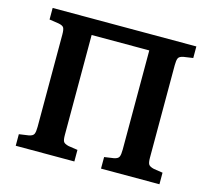

<svg xmlns="http://www.w3.org/2000/svg" viewBox="-101 -825 1045 946"><g transform="rotate(15 421.5 -351.5)"><path d="M55 0V-59L104 -66Q125 -70 130 -81.5Q135 -93 135 -118V-589Q135 -614 129.5 -623.5Q124 -633 102 -637L55 -644V-703H788V-644L740 -637Q719 -633 714 -622Q709 -611 709 -586V-114Q709 -89 715 -80Q721 -71 742 -66L788 -59V0H490V-59L538 -66Q559 -70 564 -81.5Q569 -93 569 -118V-624H275V-114Q275 -89 280.5 -80Q286 -71 307 -66L354 -59V0Z"/></g></svg>

Font: Literata 18pt SemiBold
Style: Regular
Weight: 600
Designer: Latin by Veronika Burian and Jose Scaglione. Greek by Irene Vlachou. Cyrillic by Vera Evstafieva.
Foundry: TypeTogether
Version: Version 3.103;gftools[0.9.29]